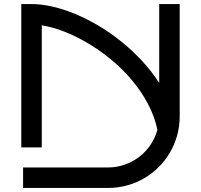

<svg xmlns="http://www.w3.org/2000/svg" viewBox="-20 -720 982 938"><path d="M857.9 -151.9Q857.9 -103.5 845.5 -58.6Q833 -13.7 810.3 25.1Q787.6 64 755.6 95.9Q723.6 127.9 684.8 150.6Q646 173.3 601.1 185.8Q556.2 198.2 507.8 198.2H92.8V98.1H507.8Q550.8 98.1 589.8 84.2Q628.9 70.3 660.6 45.9Q692.4 21.5 715.3 -12.5Q738.3 -46.4 749 -85.9Q734.9 -152.8 701.9 -214.4Q668.9 -275.9 623.3 -329.8Q577.6 -383.8 522.5 -429.2Q467.3 -474.6 409.2 -509Q351.1 -543.5 293.2 -565.9Q235.4 -588.4 184.1 -596.2V0H84V-700.2H133.8Q182.6 -700.2 237.5 -687.5Q292.5 -674.8 349.6 -650.9Q406.7 -627 463.6 -593Q520.5 -559.1 573.7 -516.1Q627 -473.1 673.8 -422.6Q720.7 -372.1 757.8 -314.9V-700.2H857.9Z"/></svg>

Font: Bruno Ace SC
Style: Regular
Weight: 400
Designer: Astigmatic (AOETI)
Foundry: Astigmatic (AOETI)
Version: Version 1.000